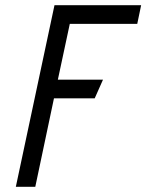

<svg xmlns="http://www.w3.org/2000/svg" viewBox="-20 -720 564 740"><path d="M524 -700H190L41 0H116L188 -341H345L377 -413H203L249 -628H509Z"/></svg>

Font: Advent Pro Medium
Style: Italic
Weight: 500
Italic angle: -12°
Version: Version 3.000